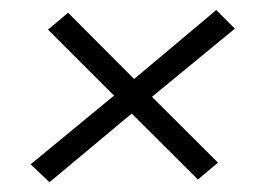

<svg xmlns="http://www.w3.org/2000/svg" viewBox="-20 -442 540 392"><path d="M81 -70 42.5 -106.5 232.5 -263 229 -230.5 78 -381.5 119 -416 269.5 -265 234.5 -264.5 421.5 -421.5 459.5 -383.5 270.5 -228 274 -260.5 425 -110 384 -75.5 233 -226 268.5 -226.5Z"/></svg>

Font: Karla Light
Style: Italic
Weight: 300
Italic angle: -8°
Designer: Jonathan Pinhorn
Version: Version 2.004;gftools[0.9.33]